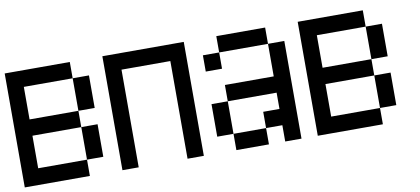

<svg xmlns="http://www.w3.org/2000/svg" viewBox="-59 -859 2117 968"><g transform="rotate(-10 1000.0 -375.5)"><path d="M0 -83.3V-666.7H333.3V-583.3H83.3V-416.7H333.3V-333.3H83.3V-166.7H333.3V-83.3ZM333.3 -166.7V-333.3H416.7V-166.7ZM333.3 -416.7V-583.3H416.7V-416.7Z M500 -83.3V-666.7H916.7V-83.3H833.3V-583.3H583.3V-83.3Z M1000 -166.7V-333.3H1083.3V-166.7ZM1000 -500V-583.3H1083.3V-500ZM1083.3 -166.7H1250V-83.3H1083.3ZM1083.3 -333.3V-416.7H1333.3V-583.3H1416.7V-83.3H1333.3V-166.7H1250V-250H1333.3V-333.3ZM1083.3 -583.3V-666.7H1333.3V-583.3Z M1500 -83.3V-666.7H1833.3V-583.3H1583.3V-416.7H1833.3V-333.3H1583.3V-166.7H1833.3V-83.3ZM1833.3 -166.7V-333.3H1916.7V-166.7ZM1833.3 -416.7V-583.3H1916.7V-416.7Z"/></g></svg>

Font: GalmuriMono11 Regular
Style: Regular
Weight: 400
Designer: Lee Minseo (quiple)
Version: Version 2.399;hotconv 1.1.1;makeotfexe 2.6.0 DEVELOPMENT